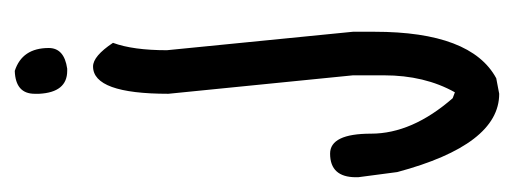

<svg xmlns="http://www.w3.org/2000/svg" viewBox="-311 -144 696 260"><g transform="rotate(-90 37.0 -14.0)"><path d="M71 -342Q102 -332 102 -296Q102 -275 74 -271H71Q42 -271 40 -309V-315Q40 -341 71 -342ZM77 -236Q91 -236 109 -209Q99 -182 99 -136L124 116V145Q124 276 61 310L40 314Q-29 314 -66 176L-73 123V120Q-73 85 -41 85Q-14 85 -14 140.5Q-14 196 34 251L42 254Q65 213 65 158V116L40 -134Q40 -236 77 -236Z"/></g></svg>

Font: Just Me Again Down Here
Style: Regular
Weight: 400
Designer: Kimberly Geswein
Foundry: Kimberly Geswein
Version: Version 1.002 2007